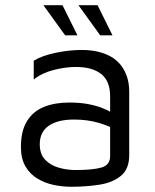

<svg xmlns="http://www.w3.org/2000/svg" viewBox="-20 -699 594 734"><path d="M252 15Q219 15 185.5 8Q152 1 123.5 -16Q95 -33 77.5 -62.5Q60 -92 60 -137Q60 -199 83.5 -236.5Q107 -274 148.5 -290.5Q190 -307 244 -307Q284 -307 314.5 -301.5Q345 -296 368.5 -287Q392 -278 411 -266L425 -200Q402 -216 358.5 -229Q315 -242 263 -242Q200 -242 166 -218Q132 -194 132 -148Q132 -110 152.5 -88.5Q173 -67 204.5 -58Q236 -49 269 -49Q334 -49 367.5 -58.5Q401 -68 401 -102V-331Q401 -389 367 -416Q333 -443 270 -443Q230 -443 185 -431.5Q140 -420 109 -395V-467Q140 -486 192 -497Q244 -508 293 -508Q326 -508 354 -501.5Q382 -495 404 -482.5Q426 -470 441.5 -450.5Q457 -431 465.5 -405.5Q474 -380 474 -348V-106Q474 -53 442.5 -27Q411 -1 360.5 7Q310 15 252 15ZM229 -564 146 -679H219L276 -564ZM363 -564 280 -679H353L410 -564Z"/></svg>

Font: Maven Pro VF Beta
Style: Regular
Weight: 400
Designer: Joe Prince
Foundry: Joe Prince
Version: Version 2.002